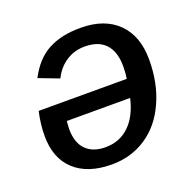

<svg xmlns="http://www.w3.org/2000/svg" viewBox="-103 -642 761 756"><g transform="rotate(-20 278.0 -264.0)"><path d="M412.1 -287.1Q416 -311 416 -338.4Q416 -398.9 386.7 -431.2Q357.4 -463.4 299.3 -463.4Q255.9 -463.4 221.4 -440.9Q187 -418.5 167 -377.9L82.5 -410.2Q118.2 -479 172.9 -508.5Q227.5 -538.1 309.1 -538.1Q409.2 -538.1 465.1 -482.9Q521 -427.7 521 -328.6Q521 -229.5 485.8 -152.3Q451.2 -74.7 387.7 -32.5Q324.2 9.8 243.2 9.8Q142.6 9.8 86.9 -41.3Q31.2 -92.3 31.2 -185.5Q31.2 -235.8 43 -287.1ZM131.3 -179.2Q131.3 -121.6 160.4 -92Q189.5 -62.5 242.2 -62.5Q301.3 -62.5 341.8 -101.1Q382.3 -139.6 398.9 -211.9H133.3Z"/></g></svg>

Font: Arimo Medium
Style: Italic
Weight: 500
Italic angle: -12°
Designer: Steve Matteson
Foundry: Monotype Imaging Inc.
Version: Version 1.33